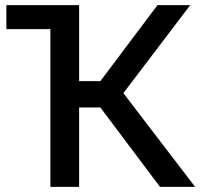

<svg xmlns="http://www.w3.org/2000/svg" viewBox="-20 -730 782 750"><path d="M461.9 -366.2 742.2 0H605L372.1 -310.1H289.1V0H176.8V-616.2H4.9V-710H289.1V-413.1H372.1L595.2 -710H723.1Z"/></svg>

Font: Rawline SemiBold
Style: Regular
Weight: 600
Designer: Matt McInerney, Pablo Impallari, Rodrigo Fuenzalida
Foundry: Matt McInerney, Pablo Impallari, Rodrigo Fuenzalida
Version: Version 4.020;PS 004.020;hotconv 1.0.88;makeotf.lib2.5.64775